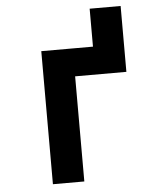

<svg xmlns="http://www.w3.org/2000/svg" viewBox="-55 -830 709 877"><g transform="rotate(-5 300.0 -392.0)"><path d="M389 -600V-784H531V-600ZM152 0V-610H531V-482H296V0Z"/></g></svg>

Font: Martian Mono Condensed SemiBold
Style: Regular
Weight: 600
Width: 3
Designer: Roman Shamin
Foundry: Evil Martians
Version: Version 1.000